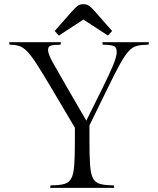

<svg xmlns="http://www.w3.org/2000/svg" viewBox="-20 -903 761 923"><path d="M410 -300V-226Q410 -153 413 -110Q416 -67 427 -46Q438 -25 462 -18.5Q486 -12 527 -12L529 0H221L223 -12Q265 -12 288.5 -18.5Q312 -25 323 -46Q334 -67 337 -110Q340 -153 340 -226V-289L228 -478Q185 -551 157.5 -593.5Q130 -636 110.5 -656Q91 -676 72 -682Q53 -688 26 -688L24 -700H273L271 -688Q240 -688 225.5 -684Q211 -680 211 -663Q211 -643 235 -600.5Q259 -558 305 -478L395 -323L472 -478Q508 -551 524.5 -591Q541 -631 541 -654Q541 -677 525 -682.5Q509 -688 474 -688L472 -700H696L694 -688Q660 -688 638.5 -682.5Q617 -677 598.5 -657Q580 -637 556.5 -594.5Q533 -552 497 -478ZM381 -809 263 -732 243 -754 323 -845Q343 -868 354.5 -875.5Q366 -883 381 -883Q396 -883 407.5 -875.5Q419 -868 439 -845L519 -754L499 -732Z"/></svg>

Font: Gilda Display
Style: Regular
Weight: 400
Designer: Eduardo Rodriguez Tunni
Foundry: Eduardo Rodriguez Tunni
Version: Version 1.002; ttfautohint (v1.8.4.7-5d5b);gftools[0.9.22]